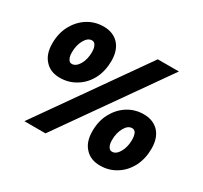

<svg xmlns="http://www.w3.org/2000/svg" viewBox="-146 -912 1185 1119"><g transform="rotate(30 447.0 -352.5)"><path d="M358 -668C333 -695 299 -709 256 -709C217 -709 181 -699 149 -679C116 -658 91 -630 72 -595C53 -559 44 -519 44 -474C44 -427 56 -390 81 -363C105 -336 138 -322 181 -322C221 -322 257 -332 290 -353C323 -373 348 -401 367 -437C385 -473 394 -513 394 -558C394 -604 382 -641 358 -668ZM130 0H272L765 -701H623ZM189 -570C202 -593 218 -605 236 -605C247 -605 255 -600 261 -589C267 -578 270 -563 270 -545C270 -513 263 -485 250 -462C236 -439 220 -427 202 -427C191 -427 183 -432 178 -443C172 -453 169 -467 169 -486C169 -519 176 -547 189 -570ZM816 -342C791 -369 757 -383 714 -383C675 -383 639 -373 607 -353C574 -332 549 -304 530 -269C511 -233 502 -193 502 -148C502 -101 514 -64 539 -37C563 -10 597 4 640 4C680 4 716 -6 749 -27C781 -47 806 -75 825 -111C843 -147 852 -187 852 -232C852 -278 840 -315 816 -342ZM647 -244C660 -267 676 -279 695 -279C706 -279 714 -274 720 -263C725 -252 728 -237 728 -219C728 -187 721 -159 708 -136C695 -113 679 -101 661 -101C650 -101 642 -106 636 -117C630 -128 627 -142 627 -160C627 -193 634 -221 647 -244Z"/></g></svg>

Font: Argentum Sans ExtraBold
Style: Italic
Weight: 800
Italic angle: -11.3°
Designer: Julieta Ulanovsky
Foundry: Julieta Ulanovsky
Version: Version 5.001;February 15, 2019;FontCreator 11.5.0.2425 64-b